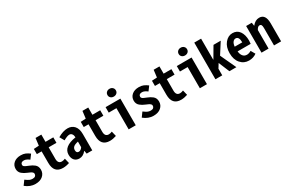

<svg xmlns="http://www.w3.org/2000/svg" viewBox="131 -2153 5198 3503"><g transform="rotate(-30 2730.0 -401.0)"><path d="M240.2 13.7Q130.9 13.7 33.2 -65.4L99.6 -157.2Q146.5 -123 175.8 -108.9Q205.1 -94.7 242.2 -94.7Q279.3 -94.7 298.3 -111.3Q317.4 -127.9 317.4 -155.3Q317.4 -164.1 314.9 -171.9Q312.5 -179.7 305.7 -186.5Q298.8 -193.4 293 -198.2Q287.1 -203.1 274.9 -209.5Q262.7 -215.8 254.9 -219.2Q247.1 -222.7 231 -229.5Q214.8 -236.3 207 -240.2Q176.8 -252.9 155.3 -265.1Q133.8 -277.3 109.9 -296.9Q85.9 -316.4 73.2 -343.8Q60.5 -371.1 60.5 -405.3Q60.5 -480.5 115.7 -527.8Q170.9 -575.2 262.7 -575.2Q319.3 -575.2 360.4 -557.6Q401.4 -540 445.3 -506.8L378.9 -418Q352.5 -436.5 339.8 -444.3Q327.1 -452.1 307.1 -459Q287.1 -465.8 265.6 -465.8Q232.4 -465.8 215.3 -451.2Q198.2 -436.5 198.2 -411.1Q198.2 -402.3 200.7 -395Q203.1 -387.7 209.5 -381.8Q215.8 -376 221.7 -371.6Q227.5 -367.2 238.8 -361.8Q250 -356.4 257.8 -353Q265.6 -349.6 281.2 -343.3Q296.9 -336.9 305.7 -333Q336.9 -320.3 358.4 -308.6Q379.9 -296.9 404.8 -277.3Q429.7 -257.8 442.4 -229Q455.1 -200.2 455.1 -163.1Q455.1 -86.9 397.9 -36.6Q340.8 13.7 240.2 13.7Z M822.3 11.7Q631.8 11.7 631.8 -203.1V-446.3H531.2V-555.7L639.6 -561.5L658.2 -713.9H780.3V-561.5H944.3V-446.3H780.3V-203.1Q780.3 -101.6 862.3 -101.6Q892.6 -101.6 932.6 -118.2L958 -12.7Q886.7 11.7 822.3 11.7Z M1167 11.7Q1101.6 11.7 1064 -30.3Q1026.4 -72.3 1026.4 -144.5Q1026.4 -317.4 1294.9 -359.4Q1293.9 -404.3 1273.9 -431.2Q1253.9 -458 1220.7 -458Q1175.8 -458 1095.7 -411.1L1041 -507.8Q1153.3 -574.2 1249 -574.2Q1337.9 -574.2 1389.6 -514.6Q1441.4 -455.1 1441.4 -342.8V0H1323.2L1311.5 -64.5H1307.6Q1249 11.7 1167 11.7ZM1216.8 -100.6Q1260.7 -100.6 1294.9 -152.3V-269.5Q1224.6 -254.9 1195.8 -229.5Q1167 -204.1 1167 -161.1Q1167 -100.6 1216.8 -100.6Z M1810.5 11.7Q1620.1 11.7 1620.1 -203.1V-446.3H1519.5V-555.7L1627.9 -561.5L1646.5 -713.9H1768.6V-561.5H1932.6V-446.3H1768.6V-203.1Q1768.6 -101.6 1850.6 -101.6Q1880.9 -101.6 1920.9 -118.2L1946.3 -12.7Q1875 11.7 1810.5 11.7Z M2208 0V-446.3H2045.9V-561.5H2357.4V0ZM2274.4 -653.3Q2235.4 -653.3 2210.4 -675.8Q2185.5 -698.2 2185.5 -734.4Q2185.5 -769.5 2210.4 -793Q2235.4 -816.4 2274.4 -816.4Q2312.5 -816.4 2337.4 -793Q2362.3 -769.5 2362.3 -734.4Q2362.3 -698.2 2337.4 -675.8Q2312.5 -653.3 2274.4 -653.3Z M2728.5 13.7Q2619.1 13.7 2521.5 -65.4L2587.9 -157.2Q2634.8 -123 2664.1 -108.9Q2693.4 -94.7 2730.5 -94.7Q2767.6 -94.7 2786.6 -111.3Q2805.7 -127.9 2805.7 -155.3Q2805.7 -164.1 2803.2 -171.9Q2800.8 -179.7 2793.9 -186.5Q2787.1 -193.4 2781.2 -198.2Q2775.4 -203.1 2763.2 -209.5Q2751 -215.8 2743.2 -219.2Q2735.4 -222.7 2719.2 -229.5Q2703.1 -236.3 2695.3 -240.2Q2665 -252.9 2643.6 -265.1Q2622.1 -277.3 2598.1 -296.9Q2574.2 -316.4 2561.5 -343.8Q2548.8 -371.1 2548.8 -405.3Q2548.8 -480.5 2604 -527.8Q2659.2 -575.2 2751 -575.2Q2807.6 -575.2 2848.6 -557.6Q2889.6 -540 2933.6 -506.8L2867.2 -418Q2840.8 -436.5 2828.1 -444.3Q2815.4 -452.1 2795.4 -459Q2775.4 -465.8 2753.9 -465.8Q2720.7 -465.8 2703.6 -451.2Q2686.5 -436.5 2686.5 -411.1Q2686.5 -402.3 2689 -395Q2691.4 -387.7 2697.8 -381.8Q2704.1 -376 2710 -371.6Q2715.8 -367.2 2727.1 -361.8Q2738.3 -356.4 2746.1 -353Q2753.9 -349.6 2769.5 -343.3Q2785.2 -336.9 2793.9 -333Q2825.2 -320.3 2846.7 -308.6Q2868.2 -296.9 2893.1 -277.3Q2918 -257.8 2930.7 -229Q2943.4 -200.2 2943.4 -163.1Q2943.4 -86.9 2886.2 -36.6Q2829.1 13.7 2728.5 13.7Z M3310.5 11.7Q3120.1 11.7 3120.1 -203.1V-446.3H3019.5V-555.7L3127.9 -561.5L3146.5 -713.9H3268.6V-561.5H3432.6V-446.3H3268.6V-203.1Q3268.6 -101.6 3350.6 -101.6Q3380.9 -101.6 3420.9 -118.2L3446.3 -12.7Q3375 11.7 3310.5 11.7Z M3708 0V-446.3H3545.9V-561.5H3857.4V0ZM3774.4 -653.3Q3735.4 -653.3 3710.4 -675.8Q3685.5 -698.2 3685.5 -734.4Q3685.5 -769.5 3710.4 -793Q3735.4 -816.4 3774.4 -816.4Q3812.5 -816.4 3837.4 -793Q3862.3 -769.5 3862.3 -734.4Q3862.3 -698.2 3837.4 -675.8Q3812.5 -653.3 3774.4 -653.3Z M4036.1 0V-772.5H4179.7V-330.1H4183.6L4319.3 -561.5H4471.7L4324.2 -330.1L4477.5 0H4330.1L4235.4 -228.5L4179.7 -138.7V0Z M4741.2 11.7Q4635.7 11.7 4566.4 -67.4Q4497.1 -146.5 4497.1 -281.2Q4497.1 -412.1 4564 -493.2Q4630.9 -574.2 4722.7 -574.2Q4818.4 -574.2 4869.6 -501Q4920.9 -427.7 4920.9 -306.6Q4920.9 -272.5 4916 -238.3H4640.6Q4647.5 -170.9 4678.7 -135.3Q4710 -99.6 4759.8 -99.6Q4801.8 -99.6 4850.6 -127.9L4901.4 -39.1Q4833 11.7 4741.2 11.7ZM4637.7 -338.9H4796.9Q4796.9 -461.9 4725.6 -461.9Q4691.4 -461.9 4667 -429.7Q4642.6 -397.5 4637.7 -338.9Z M5006.8 0V-561.5H5126L5135.7 -494.1H5139.6Q5202.1 -574.2 5286.1 -574.2Q5419.9 -574.2 5419.9 -379.9V0H5270.5V-367.2Q5270.5 -412.1 5259.8 -431.2Q5249 -450.2 5222.7 -450.2Q5185.5 -450.2 5155.3 -390.6V0Z"/></g></svg>

Font: GenEi Gothic M Regular
Style: Bold
Weight: 700
Designer: o_tamon (Modified); [Source Han Sans]
Ryoko NISHIZUKA  (kana & ideographs); Paul D. Hunt (Latin, Greek & Cyrillic); Wenl
Version: Version 1.1a;Original Version 1.004